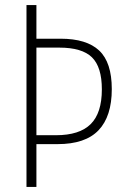

<svg xmlns="http://www.w3.org/2000/svg" viewBox="-20 -734 497 754"><path d="M419 -384Q419 -277 367 -222.5Q315 -168 206 -168H123V0H84V-714H123V-582H218Q320 -582 369.5 -535.5Q419 -489 419 -384ZM200 -203Q292 -203 336 -246.5Q380 -290 380 -383Q380 -471 341 -509Q302 -547 213 -547H123V-203Z"/></svg>

Font: Noto Sans Lao UI Cond ExtLt
Style: Regular
Weight: 200
Width: 3
Designer: Monotype Design Team
Foundry: Monotype Imaging Inc.
Version: Version 2.000; ttfautohint (v1.8.4.7-5d5b)